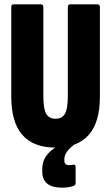

<svg xmlns="http://www.w3.org/2000/svg" viewBox="-20 -675 512 886"><path d="M236 6Q134 6 83 -52.5Q32 -111 32 -229V-642Q32 -655 43 -655H169Q180 -655 180 -642V-233Q180 -172 193.5 -149.5Q207 -127 236 -127Q266 -127 279.5 -149.5Q293 -172 293 -233V-642Q293 -655 303 -655H430Q441 -655 441 -642V-229Q441 -111 389.5 -52.5Q338 6 236 6ZM265 191Q221 191 198 172.5Q175 154 175 117V105Q175 57 211.5 24Q248 -9 313 -28L324 -14L323 -8Q300 9 288.5 26Q277 43 277 59V66Q277 77 282.5 82Q288 87 298 87Q303 87 307.5 86.5Q312 86 318 85Q329 83 329 96V170Q329 180 319 183Q305 188 291.5 189.5Q278 191 265 191Z"/></svg>

Font: Sofia Sans Extra Condensed Black
Style: Regular
Weight: 900
Designer: Botio Nikoltchev, Ani Petrova
Foundry: lettersoup
Version: Version 4.101